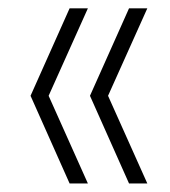

<svg xmlns="http://www.w3.org/2000/svg" viewBox="-20 -511 408 462"><path d="M147.5 -69.5 53.5 -280.5 147.5 -491H191.5L97 -280.5L191.5 -69.5ZM290.5 -69.5 196.5 -280.5 290.5 -491H334.5L240 -280.5L334.5 -69.5Z"/></svg>

Font: Encode Sans Condensed ExLight
Style: Regular
Weight: 275
Width: 3
Designer: Multiple Designers
Foundry: Impallari Type
Version: Version 2.000